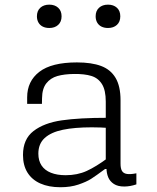

<svg xmlns="http://www.w3.org/2000/svg" viewBox="-20 -774 660 806"><path d="M486 -353V-87Q486 -66.5 492.2 -56.2Q498.5 -46 512.8 -43.8Q527 -41.5 552.5 -46.5V0Q526 9 501.5 9Q474.5 9 458 -1.8Q441.5 -12.5 434.2 -30Q427 -47.5 427 -69.5L424 -78V-347.5Q424 -395.5 408 -421Q392 -446.5 363.5 -455.2Q335 -464 291 -463.5Q249.5 -463 220.8 -454.8Q192 -446.5 174.5 -424.2Q157 -402 156.5 -362L156 -338H94V-365.5Q94 -433 145.2 -472.5Q196.5 -512 303 -512Q364.5 -512 404.5 -497Q444.5 -482 465.2 -447Q486 -412 486 -353ZM365.5 -239.5Q293 -239.5 243.8 -229.2Q194.5 -219 167.8 -194.8Q141 -170.5 141 -129Q141 -99.5 154.5 -79.2Q168 -59 193.8 -48.8Q219.5 -38.5 255.5 -38.5Q305 -38.5 344.2 -56.5Q383.5 -74.5 432 -110.5L438 -64.5H421Q382.5 -36 362.5 -23.2Q342.5 -10.5 309.2 0.8Q276 12 233.5 12Q184.5 12 149.2 -3.8Q114 -19.5 95.2 -49.8Q76.5 -80 76.5 -123.5Q76.5 -190 120.8 -224Q165 -258 239.2 -268.8Q313.5 -279.5 430.5 -279.5L444 -236.5Q423 -238 402.5 -238.8Q382 -239.5 365.5 -239.5ZM135 -705.5Q135 -728.5 149.2 -741.5Q163.5 -754.5 187 -754.5Q210 -754.5 224.2 -741.5Q238.5 -728.5 238.5 -705.5Q238.5 -682.5 224.2 -669.5Q210 -656.5 187 -656.5Q171.5 -656.5 159.8 -662.2Q148 -668 141.5 -679.2Q135 -690.5 135 -705.5ZM381.5 -705.5Q381.5 -728.5 395.8 -741.5Q410 -754.5 433.5 -754.5Q456.5 -754.5 470.8 -741.5Q485 -728.5 485 -705.5Q485 -682.5 470.8 -669.5Q456.5 -656.5 433.5 -656.5Q418 -656.5 406.2 -662.2Q394.5 -668 388 -679.2Q381.5 -690.5 381.5 -705.5Z"/></svg>

Font: Monaspace Neon Var ExtraLight
Style: Regular
Weight: 200
Designer: Riley Cran and the Lettermatic Team
Version: Version 1.200 (Monaspace Neon Var)